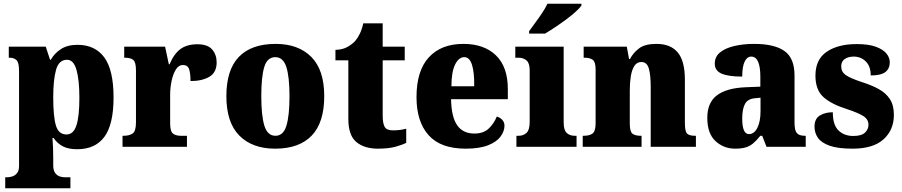

<svg xmlns="http://www.w3.org/2000/svg" viewBox="-20 -786 4829 1028"><path d="M8 222V163H23Q30 163 44.5 159Q59 155 70.5 142Q82 129 82 102V-405Q82 -452 68 -464.5Q54 -477 31 -477H27V-536H225L248 -466H252Q271 -500 306 -523Q341 -546 395 -546Q489 -546 538.5 -478.5Q588 -411 588 -264Q588 -120 539 -53.5Q490 13 393 13Q346 13 316.5 -2.5Q287 -18 267 -47H261Q263 -22 264 5.5Q265 33 265 63V99Q265 127 276 141Q287 155 301 159Q315 163 323 163H357V222ZM336 -66Q373 -66 389 -114Q405 -162 405 -262Q405 -358 389.5 -412Q374 -466 339 -466Q295 -466 280 -412Q265 -358 265 -265Q265 -161 279.5 -113.5Q294 -66 336 -66Z M636 0V-59H641Q673 -59 690.5 -71.5Q708 -84 708 -131V-409Q708 -453 693.5 -465Q679 -477 649 -477H645V-536H864L884 -442H888Q912 -499 947 -524Q982 -549 1037 -549Q1092 -549 1116 -521Q1140 -493 1140 -452Q1140 -398 1101 -375Q1062 -352 1000 -352Q1000 -393 992.5 -415.5Q985 -438 959 -438Q937 -438 922 -414.5Q907 -391 899 -354Q891 -317 891 -278V-126Q891 -82 906.5 -70.5Q922 -59 948 -59H981V0Z M1453 10Q1331 10 1261.5 -60Q1192 -130 1192 -271Q1192 -412 1259 -481.5Q1326 -551 1456 -551Q1577 -551 1646.5 -481.5Q1716 -412 1716 -271Q1716 -130 1649 -60Q1582 10 1453 10ZM1455 -59Q1497 -59 1513.5 -113Q1530 -167 1530 -271Q1530 -375 1513 -427.5Q1496 -480 1454 -480Q1411 -480 1395 -427.5Q1379 -375 1379 -271Q1379 -167 1395.5 -113Q1412 -59 1455 -59Z M2003 10Q1931 10 1888 -25.5Q1845 -61 1845 -150V-463H1776V-519Q1816 -520 1842.5 -536Q1869 -552 1882 -567Q1895 -582 1906.5 -605.5Q1918 -629 1925 -661H2029V-536H2147V-463H2029V-167Q2029 -126 2039.5 -107Q2050 -88 2084 -88Q2123 -88 2155 -97V-21Q2138 -12 2100 -1Q2062 10 2003 10Z M2473 10Q2339 10 2274.5 -62.5Q2210 -135 2210 -266Q2210 -407 2276 -479Q2342 -551 2461 -551Q2572 -551 2635.5 -489.5Q2699 -428 2699 -309V-255H2395Q2397 -159 2428 -115Q2459 -71 2520 -71Q2568 -71 2596 -97Q2624 -123 2640 -162Q2657 -157 2669 -144.5Q2681 -132 2681 -113Q2681 -84 2660.5 -55.5Q2640 -27 2594 -8.5Q2548 10 2473 10ZM2519 -324Q2520 -399 2507 -439.5Q2494 -480 2466 -480Q2436 -480 2416.5 -440Q2397 -400 2397 -324Z M2745 0V-59H2756Q2783 -59 2799.5 -75Q2816 -91 2816 -133V-410Q2816 -448 2799 -462.5Q2782 -477 2756 -477H2739V-536H2998V-130Q2998 -89 3014.5 -74Q3031 -59 3057 -59H3067V0ZM2813 -619Q2827 -639 2846 -664.5Q2865 -690 2883 -717Q2901 -744 2911 -766H3093V-756Q3084 -743 3062 -723Q3040 -703 3011 -681.5Q2982 -660 2952 -640Q2922 -620 2898 -606H2813Z M3100 0V-59H3104Q3136 -59 3152.5 -71Q3169 -83 3169 -127V-413Q3169 -454 3154 -465.5Q3139 -477 3109 -477H3105V-536H3336L3348 -470H3353Q3370 -503 3401.5 -527Q3433 -551 3495 -551Q3570 -551 3608.5 -505.5Q3647 -460 3647 -359V-129Q3647 -83 3658.5 -71Q3670 -59 3702 -59H3706V0H3464V-320Q3464 -384 3454 -419Q3444 -454 3414 -454Q3390 -454 3376.5 -433Q3363 -412 3357.5 -377.5Q3352 -343 3352 -303V-124Q3352 -82 3366 -70.5Q3380 -59 3411 -59H3415V0Z M3916 10Q3855 10 3811 -30.5Q3767 -71 3767 -155Q3767 -237 3819 -276Q3871 -315 3975 -319L4051 -322V-375Q4051 -483 4002 -483Q3980 -483 3967 -456Q3954 -429 3954 -376Q3879 -376 3843 -392Q3807 -408 3807 -445Q3807 -483 3836 -506Q3865 -529 3913 -540Q3961 -551 4018 -551Q4126 -551 4180 -513Q4234 -475 4234 -382V-129Q4234 -89 4246 -74Q4258 -59 4290 -59H4294V0H4084L4061 -59H4051Q4030 -33 4012 -18Q3994 -3 3971.5 3.5Q3949 10 3916 10ZM3990 -68Q4018 -68 4035 -101.5Q4052 -135 4052 -191V-263L4023 -260Q3984 -257 3969 -230Q3954 -203 3954 -151Q3954 -68 3990 -68Z M4545 10Q4466 10 4421.5 -6Q4377 -22 4359 -48.5Q4341 -75 4341 -108Q4341 -150 4369.5 -167.5Q4398 -185 4439 -185Q4439 -117 4469.5 -87.5Q4500 -58 4548 -58Q4593 -58 4611.5 -76Q4630 -94 4630 -118Q4630 -147 4602.5 -164.5Q4575 -182 4517 -201Q4431 -228 4388.5 -266.5Q4346 -305 4346 -381Q4346 -468 4406.5 -509Q4467 -550 4567 -550Q4631 -550 4670 -535.5Q4709 -521 4726.5 -499Q4744 -477 4744 -453Q4744 -418 4720 -400Q4696 -382 4642 -382Q4642 -431 4615.5 -457Q4589 -483 4551 -483Q4522 -483 4503 -470Q4484 -457 4484 -431Q4484 -402 4507 -385Q4530 -368 4596 -346Q4647 -330 4685 -309Q4723 -288 4744.5 -255.5Q4766 -223 4766 -171Q4766 -90 4710.5 -40Q4655 10 4545 10Z"/></svg>

Font: Noto Serif Hebrew SemiCondensed Black
Style: Regular
Weight: 900
Width: 4
Designer: Monotype Design Team
Foundry: Monotype Imaging Inc.
Version: Version 2.004; ttfautohint (v1.8.4.7-5d5b)